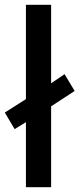

<svg xmlns="http://www.w3.org/2000/svg" viewBox="-30 -780 331 800"><path d="M78 0V-271L31 -242L-10 -311L78 -367V-760H183V-433L239 -471L281 -401L183 -337V0Z"/></svg>

Font: Noto Sans Tai Tham Medium
Style: Regular
Weight: 500
Designer: Monotype Design Team 2013. Revised by David WIlliams 2020
Foundry: Monotype Imaging Inc.
Version: Version 2.002; ttfautohint (v1.8.4.7-5d5b)